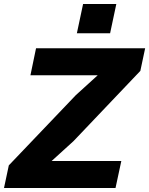

<svg xmlns="http://www.w3.org/2000/svg" viewBox="-34 -939 745 959"><path d="M-14 0 10 -113 345 -464 454 -563H302H118L146 -698H691L667 -585L333 -234L224 -135H376H572L543 0ZM350 -773 381 -919H547L516 -773Z"/></svg>

Font: Azeret Mono Thin
Style: Bold Italic
Weight: 700
Italic angle: -12°
Version: Version 1.002